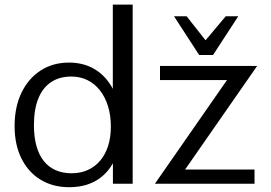

<svg xmlns="http://www.w3.org/2000/svg" viewBox="-20 -778 1147 813"><path d="M273.1 14.7Q203.6 14.7 151.4 -17.3Q99.2 -49.3 70.5 -107.6Q41.8 -165.9 41.8 -244.1Q41.8 -324.6 70.8 -385Q99.9 -445.5 151.7 -479.2Q203.6 -513 271.9 -513Q326.8 -513 369.9 -491Q412.9 -469.1 442.4 -427Q471.9 -384.9 485.3 -324L457.7 -304.3V-758.4H541.8V0H458.1V-182.4L486.9 -162.6Q465.7 -74.4 411.1 -29.9Q356.6 14.7 273.1 14.7ZM283 -44.3Q321.2 -44.3 351.9 -58.2Q382.6 -72.2 404.4 -98Q426.2 -123.9 437.8 -160.3Q449.4 -196.6 449.4 -241.4Q449.4 -288.6 437.6 -327.5Q425.7 -366.5 403.6 -394.8Q381.6 -423.2 350.7 -438.5Q319.8 -453.9 281.8 -453.9Q232.1 -453.9 196.6 -430.5Q161.1 -407.1 142.4 -361.2Q123.7 -315.3 123.7 -247.9Q123.7 -198.2 134.3 -160Q144.9 -121.9 165.4 -96.2Q185.8 -70.6 215.4 -57.5Q245.1 -44.3 283 -44.3ZM635.9 0 971.2 -482.1 969.2 -439.1H657.5V-498.8H1068.9L733.1 -16.1L726.8 -60H1057.8V0ZM716.9 -709.1 823.3 -545.1H882L988.9 -709.1H935.8L850.4 -607.3L770.2 -709.1Z"/></svg>

Font: Russolo 10pt ExtraLight
Style: Regular
Weight: 200
Designer: Micah Stupak-Hahn
Version: Version 1.000